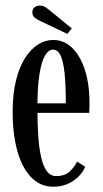

<svg xmlns="http://www.w3.org/2000/svg" viewBox="-20 -676 378 706"><path d="M176.5 10.5Q139 10.5 111 -10Q83 -30.5 64.2 -67.2Q45.5 -104 36 -154Q26.5 -204 26.5 -263Q26.5 -331.5 39.2 -381.8Q52 -432 73.5 -464.8Q95 -497.5 121.2 -513.2Q147.5 -529 175 -529Q207.5 -529 232.5 -510.8Q257.5 -492.5 274.5 -461Q291.5 -429.5 300.2 -388.8Q309 -348 309 -302.5Q309 -292 309 -281.8Q309 -271.5 308 -261H111V-296H222Q222 -362.5 217.5 -406.2Q213 -450 202.8 -471.8Q192.5 -493.5 175 -493.5Q158.5 -493.5 145.5 -471.8Q132.5 -450 125 -402.5Q117.5 -355 117.5 -278Q117.5 -221 120.8 -174.8Q124 -128.5 131.8 -95.8Q139.5 -63 152.8 -45.8Q166 -28.5 186.5 -28.5Q219 -28.5 237.5 -46.5Q256 -64.5 263 -82L293 -63Q283 -35 251 -12.2Q219 10.5 176.5 10.5ZM227.5 -551.5 126.5 -599.5Q113 -606 106 -612.5Q99 -619 99 -631.5Q99 -642.5 106.8 -649Q114.5 -655.5 126.5 -655.5Q136.5 -655.5 143.2 -651.8Q150 -648 157 -642.5L244 -571.5Z"/></svg>

Font: Imbue Thin 10pt Medium
Style: Regular
Weight: 500
Version: Version 1.102